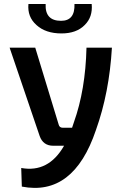

<svg xmlns="http://www.w3.org/2000/svg" viewBox="-20 -728 602 959"><path d="M438 -708Q444 -643 403 -603Q362 -561 287 -561Q208 -561 162 -603Q116 -644 122 -708H208Q204 -624 285 -624Q355 -624 352 -708ZM539 -490Q526 -265 459 -78Q347 254 89 204L86 111Q222 136 300 0H246Q195 0 178 -49L28 -490H156L273 -106Q277 -90 293 -90H340L349 -117Q407 -279 412 -490Z"/></svg>

Font: Taylor Sans Upright Semi Bold
Style: Regular
Weight: 600
Italic angle: -8°
Designer: Natanael Gama
Version: Version 1.001 September 8, 2015